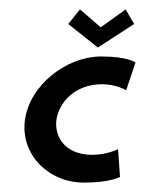

<svg xmlns="http://www.w3.org/2000/svg" viewBox="-20 -384 308 408"><path d="M235 -8 231 -67C231 -67 207 -55 176 -55C116 -55 95 -96 100 -130C105 -164 137 -205 197 -205C228 -205 248 -192 248 -192L268 -251C268 -251 252 -264 195 -264C121 -264 43 -203 33 -129C23 -55 84 4 158 4C215 4 235 -8 235 -8ZM150 -364 125 -333 188 -283 265 -333 247 -364 194 -326Z"/></svg>

Font: Hussar Tani
Style: DwaKurs
Weight: 700
Foundry: Cannot Into Space Fonts
Version: Version 0.92